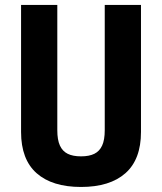

<svg xmlns="http://www.w3.org/2000/svg" viewBox="-20 -750 660 782"><path d="M406.6 -219.8V-730H554.2V-212.4Q554.2 -100.6 490.8 -44.5Q427.4 11.5 310 11.5Q192.6 11.5 129.2 -44.5Q65.8 -100.6 65.8 -212.4V-730H213.4V-219.8Q213.4 -180.2 224 -157.2Q234.5 -134.2 255.6 -123.7Q276.7 -113.2 310 -113.2Q343.3 -113.2 364.4 -123.7Q385.5 -134.2 396 -157.2Q406.6 -180.2 406.6 -219.8Z"/></svg>

Font: Monaspace Neon Var
Style: Regular
Weight: 400
Designer: Riley Cran and the Lettermatic Team
Version: Version 1.000 (Monaspace Neon Var)